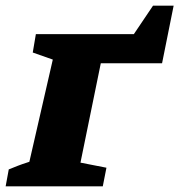

<svg xmlns="http://www.w3.org/2000/svg" viewBox="-43 -660 635 680"><path d="M499 -640H572L531 -436H314L242 -84L334 -66L321 0H-23L-12 -60Q8 -68 20.5 -73Q33 -78 61 -87L144 -449L73 -474L84 -539H431Z"/></svg>

Font: Piazzolla SC ExtraBold
Style: Italic
Weight: 800
Italic angle: -11.3°
Designer: Juan Pablo del Peral
Foundry: Huerta Tipografica
Version: Version 1.330